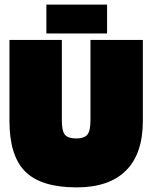

<svg xmlns="http://www.w3.org/2000/svg" viewBox="-20 -800 660 832"><path d="M372 -278V-627H599V-276Q599 -134 526 -61Q453 12 312 12Q159 12 90 -56Q21 -124 21 -276V-627H248V-278Q248 -232 261.5 -216Q275 -200 311 -200Q345 -200 358.5 -216.5Q372 -233 372 -278ZM444 -780V-655H181V-780Z"/></svg>

Font: Blinker Black
Style: Regular
Weight: 900
Designer: Juergen Huber
Foundry: supertype
Version: Version 1.017;hotconv 1.0.117;makeotfexe 2.5.65602